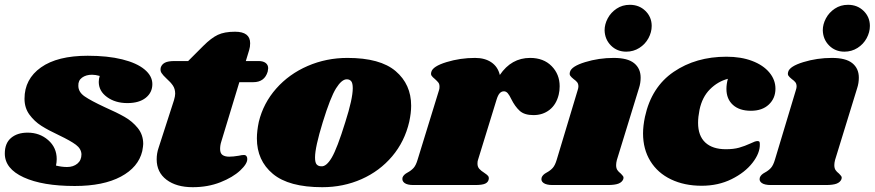

<svg xmlns="http://www.w3.org/2000/svg" viewBox="-36 -770 3640 799"><path d="M598 -420Q598 -385 570.5 -363Q543 -341 494 -341Q444 -341 409.5 -366Q375 -391 375 -429Q375 -442 379 -454Q361 -459 347 -459Q322 -459 305.5 -447Q289 -435 290 -413Q290 -387 316 -369Q342 -351 400 -324Q450 -302 482.5 -283.5Q515 -265 537.5 -237Q560 -209 560 -171Q560 -163 556 -141Q540 -74 467 -35Q394 4 275 4Q141 4 62.5 -32Q-16 -68 -16 -131Q-16 -174 10 -196Q36 -218 79 -218Q129 -218 164.5 -187Q200 -156 200 -108Q200 -95 197 -81Q221 -75 243 -75Q269 -75 286 -89Q303 -103 303 -128Q302 -151 280 -167.5Q258 -184 210 -207Q165 -228 136 -246.5Q107 -265 86.5 -293Q66 -321 66 -359Q66 -441 134.5 -489.5Q203 -538 329 -538Q412 -538 472.5 -523Q533 -508 565.5 -481Q598 -454 598 -420Z M1080 -486Q1080 -482 1078 -472Q1065 -428 1018 -428H960L885 -181Q880 -166 880 -150Q880 -132 890 -125Q900 -118 918 -118Q934 -118 958 -122Q970 -125 979 -125Q986 -125 989.5 -120.5Q993 -116 993 -109Q994 -89 963.5 -60.5Q933 -32 881 -11.5Q829 9 766 9Q698 9 657 -22Q616 -53 616 -107Q616 -132 624 -155L688 -353Q693 -370 693 -380Q693 -400 683.5 -414Q674 -428 657 -443Q642 -457 636 -466.5Q630 -476 633 -489Q637 -502 650 -509Q663 -516 691 -516H747L810 -579Q843 -612 870.5 -625Q898 -638 942 -638Q1005 -638 1005 -590Q1005 -575 1001 -562L987 -516H1040Q1059 -516 1069.5 -508Q1080 -500 1080 -486Z M1675 -330Q1675 -300 1667 -263Q1648 -181 1596 -119.5Q1544 -58 1468.5 -24.5Q1393 9 1305 9Q1166 9 1099.5 -46.5Q1033 -102 1033 -194Q1033 -225 1041 -263Q1060 -341 1113.5 -401.5Q1167 -462 1244.5 -495.5Q1322 -529 1410 -529Q1546 -529 1610.5 -474Q1675 -419 1675 -330ZM1307 -261Q1275 -157 1275 -115Q1275 -93 1282 -85.5Q1289 -78 1301 -78Q1322 -76 1344.5 -114Q1367 -152 1401 -262Q1432 -359 1432 -403Q1432 -424 1425.5 -432Q1419 -440 1407 -440Q1386 -440 1362.5 -402.5Q1339 -365 1307 -261Z M2293 -411Q2293 -392 2289 -376Q2279 -335 2251 -313Q2223 -291 2184 -291Q2146 -291 2126.5 -309Q2107 -327 2092 -357Q2084 -374 2077 -382Q2070 -390 2061 -390Q2051 -390 2043.5 -382Q2036 -374 2030 -354L1953 -104Q1951 -99 1951 -89Q1951 -76 1958.5 -67.5Q1966 -59 1979 -51Q1991 -43 1995 -38Q1999 -33 1998 -25Q1996 -12 1983.5 -6Q1971 0 1941 0H1685Q1659 0 1647.5 -8.5Q1636 -17 1639 -31Q1643 -43 1660 -52Q1675 -60 1685 -71Q1695 -82 1702 -106L1791 -395Q1793 -400 1793 -409Q1793 -420 1788.5 -426Q1784 -432 1774 -441Q1764 -449 1760 -455Q1756 -461 1759 -471Q1765 -494 1822 -511.5Q1879 -529 1941 -529Q1982 -529 2009 -510.5Q2036 -492 2044 -458Q2092 -529 2170 -529Q2226 -529 2259.5 -495Q2293 -461 2293 -411Z M2630 -447Q2630 -424 2623 -403L2531 -104Q2528 -92 2528 -83Q2528 -70 2533 -62.5Q2538 -55 2547 -48Q2554 -41 2557 -36.5Q2560 -32 2558 -25Q2553 -12 2538 -6Q2523 0 2492 0H2264Q2238 0 2226 -8.5Q2214 -17 2218 -31Q2222 -43 2239 -52Q2254 -60 2264 -71Q2274 -82 2281 -106L2368 -395Q2371 -404 2371 -410Q2371 -421 2366 -427.5Q2361 -434 2351 -441Q2341 -449 2337 -455Q2333 -461 2336 -471Q2342 -494 2399 -511.5Q2456 -529 2518 -529Q2576 -529 2603 -507Q2630 -485 2630 -447ZM2676 -662Q2676 -636 2662.5 -611Q2649 -586 2624.5 -570.5Q2600 -555 2570 -555Q2532 -555 2506.5 -580.5Q2481 -606 2480 -644Q2480 -669 2493 -693.5Q2506 -718 2530 -734Q2554 -750 2585 -750Q2624 -750 2650 -724.5Q2676 -699 2676 -662Z M3191 -401Q3191 -361 3163.5 -335Q3136 -309 3089 -309Q3041 -309 3014 -333.5Q2987 -358 2987 -400Q2987 -420 2993 -442Q2951 -431 2918.5 -398.5Q2886 -366 2875 -313Q2869 -283 2869 -259Q2869 -205 2899 -177Q2929 -149 2985 -149Q3017 -149 3040 -155.5Q3063 -162 3087 -173Q3107 -183 3116 -183Q3122 -183 3124 -180.5Q3126 -178 3126 -170Q3127 -133 3095.5 -92.5Q3064 -52 3008.5 -24.5Q2953 3 2884 3Q2812 3 2756.5 -23.5Q2701 -50 2670.5 -99.5Q2640 -149 2640 -215Q2640 -246 2648 -284Q2675 -408 2767.5 -471Q2860 -534 2987 -534Q3048 -534 3094 -516.5Q3140 -499 3165.5 -468.5Q3191 -438 3191 -401Z M3538 -447Q3538 -424 3531 -403L3439 -104Q3436 -92 3436 -83Q3436 -70 3441 -62.5Q3446 -55 3455 -48Q3462 -41 3465 -36.5Q3468 -32 3466 -25Q3461 -12 3446 -6Q3431 0 3400 0H3172Q3146 0 3134 -8.5Q3122 -17 3126 -31Q3130 -43 3147 -52Q3162 -60 3172 -71Q3182 -82 3189 -106L3276 -395Q3279 -404 3279 -410Q3279 -421 3274 -427.5Q3269 -434 3259 -441Q3249 -449 3245 -455Q3241 -461 3244 -471Q3250 -494 3307 -511.5Q3364 -529 3426 -529Q3484 -529 3511 -507Q3538 -485 3538 -447ZM3584 -662Q3584 -636 3570.5 -611Q3557 -586 3532.5 -570.5Q3508 -555 3478 -555Q3440 -555 3414.5 -580.5Q3389 -606 3388 -644Q3388 -669 3401 -693.5Q3414 -718 3438 -734Q3462 -750 3493 -750Q3532 -750 3558 -724.5Q3584 -699 3584 -662Z"/></svg>

Font: Shrikhand
Style: Regular
Weight: 400
Italic angle: -14°
Designer: Jonny Pinhorn
Foundry: Jonny Pinhorn
Version: Version 1.001;PS 1.001;hotconv 1.0.88;makeotf.lib2.5.647800